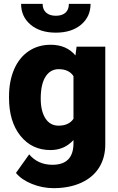

<svg xmlns="http://www.w3.org/2000/svg" viewBox="-20 -771 615 999"><path d="M26.9 -268.1Q26.9 -348.1 53.2 -409.7Q79.6 -471.2 128.9 -504.6Q178.2 -538.1 243.7 -538.1Q326.2 -538.1 372.6 -482.4L378.4 -528.3H527.8V-20Q527.8 49.8 495.4 101.3Q462.9 152.8 401.4 180.4Q339.8 208 258.8 208Q200.7 208 146.2 186Q91.8 164.1 63 128.9L131.8 32.2Q177.7 86.4 252.9 86.4Q362.3 86.4 362.3 -25.9V-42.5Q314.9 9.8 242.7 9.8Q146 9.8 86.4 -64.2Q26.9 -138.2 26.9 -262.2ZM191.9 -257.8Q191.9 -192.9 216.3 -155Q240.7 -117.2 284.7 -117.2Q337.9 -117.2 362.3 -152.8V-375Q338.4 -411.1 285.6 -411.1Q241.7 -411.1 216.8 -371.8Q191.9 -332.5 191.9 -257.8ZM451.2 -751Q451.2 -684.1 401.9 -642.6Q352.5 -601.1 270.5 -601.1Q188.5 -601.1 139.2 -642.6Q89.8 -684.1 89.8 -751H201.7Q201.7 -721.7 220 -705.3Q238.3 -689 270.5 -689Q302.7 -689 320.6 -704.8Q338.4 -720.7 338.4 -751Z"/></svg>

Font: Roboto Black
Style: Regular
Weight: 900
Designer: Google
Version: Version 2.134; 2016